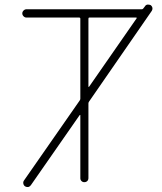

<svg xmlns="http://www.w3.org/2000/svg" viewBox="-20 -792 684 811"><path d="M353.5 -425.8Q353.5 -424.8 354.5 -424.8Q355.5 -424.8 356.4 -425.8L556.6 -713.9Q559.6 -717.8 554.7 -717.8H357.4Q353.5 -717.8 353.5 -712.9ZM579.1 -752.9Q583 -752.9 585 -755.9L591.8 -764.6Q595.7 -771.5 602.5 -772.5Q604.5 -772.5 606.4 -772.5Q611.3 -772.5 616.2 -770.5Q624 -764.6 624 -755.9Q624 -751 621.1 -746.1L356.4 -363.3Q353.5 -359.4 353.5 -355.5V-40Q353.5 -32.2 348.6 -27.3Q343.8 -22.5 335.9 -22.5Q329.1 -22.5 324.2 -27.3Q319.3 -32.2 319.3 -39.1V-304.7Q319.3 -306.6 318.4 -306.6Q317.4 -306.6 316.4 -305.7L110.4 -9.8Q106.4 -3.9 99.6 -2Q97.7 -2 95.7 -2Q90.8 -2 85.9 -4.9Q80.1 -8.8 78.6 -16.1Q77.1 -23.4 81.1 -29.3L316.4 -367.2Q319.3 -371.1 319.3 -375V-712.9Q319.3 -717.8 314.5 -717.8H91.8Q85 -717.8 79.6 -723.1Q74.2 -728.5 74.2 -735.4Q74.2 -742.2 79.6 -747.6Q85 -752.9 91.8 -752.9Z"/></svg>

Font: Gen Jyuu Gothic ExtraLight
Style: Regular
Weight: 100
Designer: [Source Han Sans]
Ryoko NISHIZUKA  (kana & ideographs); Paul D. Hunt (Latin, Greek & Cyrillic); Wenlong ZHANG  (bopomofo
Version: Version 1.002.20150607